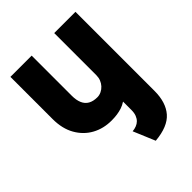

<svg xmlns="http://www.w3.org/2000/svg" viewBox="-206 -807 933 933"><g transform="rotate(-45 260.0 -340.5)"><path d="M479 -157V-700H333V-410Q333 -394 327.5 -380Q322 -366 312 -355Q302 -344 288.5 -337.5Q275 -331 261 -331Q233 -331 214.5 -341.5Q196 -352 187 -373Q178 -394 178 -423V-700H32V-410Q32 -344 58.5 -297.5Q85 -251 129.5 -226.5Q174 -202 230 -202Q250 -202 268 -204.5Q286 -207 302.5 -212.5Q319 -218 334 -228V-170Q334 -150 328.5 -136Q323 -122 314 -113Q305 -104 292 -99Q279 -94 265 -93L312 19Q402 11 440.5 -33.5Q479 -78 479 -157Z"/></g></svg>

Font: Advent Pro ExtraBold
Style: Regular
Weight: 800
Designer: VivaRado, Andreas Kalpakidis
Foundry: VivaRado, Andreas Kalpakidis
Version: Version 3.000